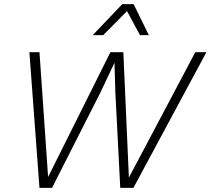

<svg xmlns="http://www.w3.org/2000/svg" viewBox="-20 -914 1024 934"><path d="M172 0 123 -660H172L214 -53L517 -660H580L607 -50L930 -660H984L629 0H565L541 -468L537 -607H536L468 -463L233 0ZM630 -894 704 -743H661L598 -860L482 -743H431L575 -894Z"/></svg>

Font: Work Sans Light
Style: Italic
Weight: 300
Italic angle: -13°
Designer: Wei Huang
Foundry: Wei Huang
Version: Version 2.010; ttfautohint (v1.8.3)